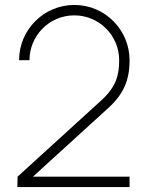

<svg xmlns="http://www.w3.org/2000/svg" viewBox="-20 -755 593 775"><path d="M50 0H503V-42H113L416 -318C478 -374 503 -430 503 -512C503 -632 406 -735 280 -735C157 -735 57 -635 57 -512H99C99 -609 177 -693 280 -693C380 -693 461 -612 461 -512C461 -452 449 -404 388 -349L51 -42Z"/></svg>

Font: Hauora ExtraLight
Style: Regular
Weight: 200
Designer: Mikhail Sharanda
Foundry: WCYS & Co.
Version: Version 1.010